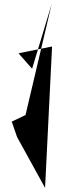

<svg xmlns="http://www.w3.org/2000/svg" viewBox="-20 -759 348 933"><path d="M70 -500 136 -425 231 -739 104 -200 37 -168 63 -93 199 154 233 -533Z"/></svg>

Font: Ugly Stick
Style: It
Weight: 400
Designer: Stig
Foundry: Cannot Into Space Fonts
Version: Version 0.99